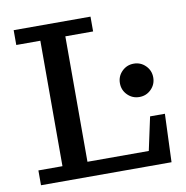

<svg xmlns="http://www.w3.org/2000/svg" viewBox="-76 -744 793 817"><g transform="rotate(-10 320.0 -335.0)"><path d="M36 -606V-670H368V-606H248V-64H513L544 -208H608L600 0H36V-64H140V-606ZM514 -297Q484 -297 463 -318Q442 -339 442 -369Q442 -399 463 -420Q484 -441 514 -441Q544 -441 565 -420Q586 -399 586 -369Q586 -339 565 -318Q544 -297 514 -297Z"/></g></svg>

Font: Source Serif 4 Caption
Style: Regular
Weight: 400
Designer: Frank Grießhammer
Foundry: Adobe Systems Incorporated
Version: Version 4.004;hotconv 1.0.117;makeotfexe 2.5.65602